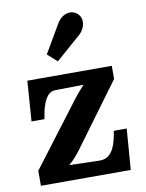

<svg xmlns="http://www.w3.org/2000/svg" viewBox="-87 -845 688 907"><g transform="rotate(-10 257.0 -391.5)"><path d="M35 0V-72L265 -375Q282 -397 297 -414Q312 -431 316 -435L181 -433Q158 -433 143.5 -415.5Q129 -398 120 -370Q111 -342 106 -307H44L58 -500H463V-437L240 -134Q226 -115 212 -100Q198 -85 184 -73L325 -69Q357 -68 375.5 -85Q394 -102 404 -131.5Q414 -161 419 -196H481L466 0ZM216 -565 170 -606 252 -746Q263 -763 278.5 -772.5Q294 -782 312 -782.5Q330 -783 346 -770Q362 -756 364 -737.5Q366 -719 358.5 -701.5Q351 -684 337 -671Z"/></g></svg>

Font: Lora
Style: Weight 700
Weight: 700
Designer: Olga Karpushina, Alexei Vanyashin (Cyrillic)
Foundry: Cyreal
Version: Version 3.001